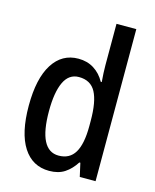

<svg xmlns="http://www.w3.org/2000/svg" viewBox="-115 -838 748 927"><g transform="rotate(15 258.5 -375.0)"><path d="M220 10Q136 10 90 -61.5Q44 -133 44 -269Q44 -405 90 -477.5Q136 -550 218 -550Q262 -550 295.5 -529Q329 -508 350 -470H355Q353 -492 352 -514Q351 -536 351 -553V-760H450V0H371L356 -67H351Q328 -31 297 -10.5Q266 10 220 10ZM245 -73Q300 -73 326 -116.5Q352 -160 352 -249V-275Q352 -371 327 -418Q302 -465 243 -465Q193 -465 169 -414Q145 -363 145 -269Q145 -73 245 -73Z"/></g></svg>

Font: Noto Sans Khmer Condensed Medium
Style: Regular
Weight: 500
Width: 3
Designer: Danh Hong and the Monotype Design Team
Foundry: Monotype Imaging Inc.
Version: Version 2.004; ttfautohint (v1.8.4.7-5d5b)